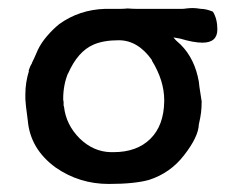

<svg xmlns="http://www.w3.org/2000/svg" viewBox="-20 -457 594 477"><path d="M51 -281Q52 -283 53.5 -288Q55 -293 60 -301L59 -300Q65 -312 74 -333Q82 -350 96.5 -367Q111 -384 127 -397Q177 -433 241 -435H279Q287 -435 297 -436Q310 -435 319 -435H433Q437 -435 443 -436Q452 -437 459 -437Q462 -437 468 -436.5Q474 -436 479 -435Q492 -435 509 -428Q520 -410 520 -384Q520 -351 483 -351Q461 -351 428 -361Q426 -361 411 -364Q417 -356 429 -346Q464 -311 474 -254Q475 -243 477 -231Q479 -219 481 -205Q481 -190 479.5 -177.5Q478 -165 474 -148Q473 -117 437 -71Q403 -27 350 -10Q314 0 250 0Q177 0 118 -41Q55 -87 49 -158Q46 -179 44.5 -193Q43 -207 43 -211V-223Q43 -252 52 -281ZM139 -192Q144 -147 178 -113Q212 -80 255 -79Q259 -79 262 -79Q320 -79 353.5 -112Q387 -145 388 -205Q388 -207 388 -208Q388 -257 357 -307H358Q323 -357 275 -357Q237 -357 212 -346Q173 -329 149 -274V-275Q137 -246 137 -211Q137 -208 138 -204V-195Z"/></svg>

Font: New Athena Unicode
Style: Bold
Weight: 700
Designer: J. Rusten 1997; rev. by R. Hancock 2001, 2002, rev. by D. Mastronarde 2002-2021
Foundry: Society for Classical Studies (formerly American Philological Association)
Version: Version 5.008